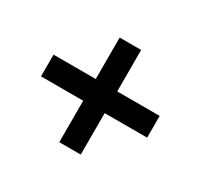

<svg xmlns="http://www.w3.org/2000/svg" viewBox="-98 -699 686 658"><g transform="rotate(30 245.0 -370.0)"><path d="M36 -413H203V-577H288V-413H456V-327H288V-163H203V-327H36Z"/></g></svg>

Font: Encode Sans Compressed
Style: SemiBold
Weight: 600
Designer: Pablo Impallari, Andres Torresi
Foundry: Pablo Impallari, Andres Torresi
Version: Version 1.000; ttfautohint (v1.00) -l 8 -r 50 -G 200 -x 14 -